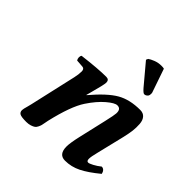

<svg xmlns="http://www.w3.org/2000/svg" viewBox="-181 -815 967 967"><g transform="rotate(45 303.0 -331.0)"><path d="M389.2 -125 423.8 -274.9Q436 -328.1 436.5 -340.8Q438.5 -374 412.1 -374Q394 -374 358.6 -343.8Q323.2 -313.5 289.1 -262.2Q250.5 -204.1 219.7 -71.8Q218.8 -67.4 216.3 -54.2Q213.9 -41 212.4 -34.9Q210.9 -28.8 206.1 -18.6Q201.2 -8.3 194.3 -3.4Q187.5 1.5 175 5.6Q162.6 9.8 146 9.8Q110.4 9.8 99.6 3.4Q88.9 -2.9 88.9 -17.1Q88.9 -21.5 90.8 -30Q92.8 -38.6 96.7 -52.2L101.6 -71.8L158.2 -320.8Q164.1 -346.7 164.1 -367.2Q164.1 -386.2 148.9 -387.2L108.9 -390.1Q104 -397 103.5 -406.7Q103 -416.5 107.9 -422.9Q213.4 -436 271 -436Q291.5 -436 291.5 -415Q291.5 -400.4 269.5 -320.3L264.2 -300.8L265.1 -299.8Q334 -380.9 384.8 -409.9Q435.5 -439 509.8 -439Q531.7 -439 543.7 -425Q555.7 -411.1 557.4 -387Q559.1 -362.8 556.2 -337.9Q553.2 -314.5 545.9 -283.2L509.8 -133.8Q500.5 -97.7 500.5 -82.5Q500.5 -65.9 511.2 -65.9Q519 -65.9 537.8 -75.9Q556.6 -85.9 574.2 -100.1Q584.5 -100.1 591.3 -92.8Q598.1 -85.4 600.1 -74.2Q546.9 -30.3 506.6 -10.3Q466.3 9.8 421.9 9.8Q377 9.8 377 -46.4Q377 -71.3 389.2 -125ZM446.8 -669.9 487.8 -550.8Q491.2 -543.9 491.2 -536.1Q491.2 -534.2 490.7 -530.8Q490.2 -527.3 490.2 -525.9Q488.8 -519 481.9 -513.9Q475.1 -508.8 467.8 -508.8Q460.4 -508.8 442.9 -528.8L351.1 -638.2L356 -648.9Q365.7 -656.2 385.7 -664.1Q405.8 -671.9 428.2 -671.9Q440.9 -671.9 446.8 -669.9Z"/></g></svg>

Font: Linux Libertine G
Style: Semibold Italic
Weight: 600
Italic angle: -11.5°
Designer: Philipp H. Poll
Foundry: Philipp H. Poll
Version: Version 5.1.1